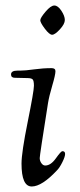

<svg xmlns="http://www.w3.org/2000/svg" viewBox="-20 -666 290 696"><path d="M169 -540Q159 -540 142.5 -562Q126 -584 126 -592.5Q126 -601 145 -623.5Q164 -646 177 -646Q190 -646 202.5 -627Q215 -608 215 -593.5Q215 -579 197 -559.5Q179 -540 169 -540ZM79 -383 34 -384Q20 -384 20 -396Q20 -410 43 -410H53Q71 -410 103.5 -414.5Q136 -419 167 -419Q181 -419 181 -408Q181 -395 169.5 -356Q158 -317 154 -292Q124 -103 124 -93Q124 -83 130 -74.5Q136 -66 144 -66Q164 -66 182.5 -92Q201 -118 206 -118Q216 -118 216 -108Q216 -98 206 -78Q196 -58 187 -49Q132 10 95 10Q58 10 58 -73Q58 -113 80.5 -224.5Q103 -336 103 -355Q103 -374 98 -378.5Q93 -383 79 -383Z"/></svg>

Font: Sorts Mill Goudy
Style: Italic
Weight: 400
Italic angle: -7.40001°
Version: Version 003.101